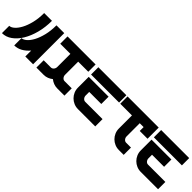

<svg xmlns="http://www.w3.org/2000/svg" viewBox="242 -1875 3050 3050"><g transform="rotate(45 1766.5 -350.0)"><path d="M280 -164Q318 -164 362 -202Q406 -240 443 -309.5Q480 -379 504.5 -478Q529 -577 529 -700H704V0H529V-133Q475 -70 412.5 -35Q350 0 280 0ZM4 0V-164Q42 -164 85.5 -202Q129 -240 166.5 -309.5Q204 -379 228.5 -478Q253 -577 253 -700H428Q428 -555 394.5 -427.5Q361 -300 303.5 -205Q246 -110 169 -55Q92 0 4 0Z M778 -164H939Q967 -164 986.5 -187Q1006 -210 1006 -242V-536H778V-700H1408V-536H1181V-242Q1181 -210 1200.5 -187Q1220 -164 1248 -164H1408V0H1248Q1203 0 1164 -15Q1125 -30 1093 -56Q1061 -30 1022.5 -15Q984 0 939 0H778Z M1470 -484H1916V-320H1645V-242Q1645 -210 1664.5 -187Q1684 -164 1712 -164H2100V0H1712Q1662 0 1618 -19Q1574 -38 1541 -71Q1508 -104 1489 -148Q1470 -192 1470 -242ZM1470 -700H2100V-536H1470Z M2826 -700V-449H2651V-536H2564V-242Q2564 -210 2583.5 -187Q2603 -164 2631 -164H2739V0H2631Q2581 0 2537 -19Q2493 -38 2460 -71Q2427 -104 2408 -148Q2389 -192 2389 -242V-536H2126V-700Z M2881 -484H3327V-320H3056V-242Q3056 -210 3075.5 -187Q3095 -164 3123 -164H3511V0H3123Q3073 0 3029 -19Q2985 -38 2952 -71Q2919 -104 2900 -148Q2881 -192 2881 -242ZM2881 -700H3511V-536H2881Z"/></g></svg>

Font: Aoudax Cyrillic
Style: Regular
Weight: 400
Designer: William Zhang
Foundry: William Zhang
Version: Version 1.00 June 4, 2021, initial release